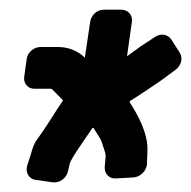

<svg xmlns="http://www.w3.org/2000/svg" viewBox="-20 -533 394 396"><path d="M110 -326C91 -298 80 -278 57 -246C50 -237 47 -227 44 -216L36 -191C32 -177 40 -164 53 -162L89 -157C103 -155 117 -166 120 -179L124 -196C127 -207 158 -250 172 -271C175 -265 180 -258 183 -253C191 -241 191 -235 197 -218L198 -211L196 -189C195 -175 205 -164 219 -165L255 -167C270 -168 282 -181 283 -194L284 -219C286 -246 275 -278 252 -315C250 -318 249 -319 247 -324C270 -338 296 -356 315 -369L342 -389C353 -397 358 -412 351 -424L333 -452C326 -462 312 -465 300 -457L271 -438C260 -430 252 -424 242 -417L252 -488C254 -501 245 -513 230 -513H194C180 -513 168 -502 166 -488L155 -414C141 -428 121 -436 101 -436H63C52 -436 37 -427 35 -411L30 -375C28 -364 35 -350 51 -350H86C91 -346 101 -335 110 -326Z"/></svg>

Font: Reckless Catfish
Style: HeavyIt
Weight: 400
Foundry: Cannot Into Space Fonts
Version: Version 0.2894